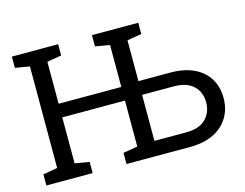

<svg xmlns="http://www.w3.org/2000/svg" viewBox="-98 -867 1305 1023"><g transform="rotate(-15 555.0 -355.5)"><path d="M39.6 0V-61.5L119.1 -75.2V-635.3L39.6 -648.9V-710.9H294.9V-648.9L215.3 -635.3V-403.8H561V-635.3L481.4 -648.9V-710.9H561H657.2H736.8V-648.9L657.2 -635.3V-410.2H832.5Q908.7 -410.2 962.2 -385Q1015.6 -359.9 1043.9 -314.2Q1072.3 -268.6 1072.3 -207Q1072.3 -145.5 1043.7 -98.9Q1015.1 -52.2 961.7 -26.1Q908.2 0 832.5 0H481.4V-61.5L561 -75.2V-328.6H215.3V-75.2L294.9 -61.5V0ZM657.2 -80.6H832.5Q904.8 -80.6 940.7 -116.7Q976.6 -152.8 976.6 -208Q976.6 -244.6 960.7 -273.2Q944.8 -301.8 912.8 -318.1Q880.9 -334.5 832.5 -334.5H657.2Z"/></g></svg>

Font: Roboto Slab LO
Style: Regular
Weight: 400
Designer: Google
Version: Version 2.000